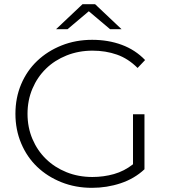

<svg xmlns="http://www.w3.org/2000/svg" viewBox="-20 -896 813 921"><path d="M673 -84Q625 -39 559 -17Q493 5 421 5Q342 5 274.5 -22Q207 -49 158 -96Q109 -143 81.5 -208.5Q54 -274 54 -350Q54 -427 81.5 -492Q109 -557 158.5 -604Q208 -651 275.5 -678Q343 -705 422 -705Q499 -705 564 -681Q629 -657 676 -608L640 -570Q595 -615 541 -634Q487 -653 424 -653Q357 -653 299.5 -630Q242 -607 200.5 -566.5Q159 -526 135.5 -470.5Q112 -415 112 -350Q112 -285 135.5 -229.5Q159 -174 200.5 -133.5Q242 -93 299 -70Q356 -47 423 -47Q477 -47 526.5 -61Q576 -75 618 -108V-348H673ZM304 -756H249L376 -876H436L563 -756H508L406 -842Z"/></svg>

Font: Montserrat-Alt1 Light
Style: Regular
Weight: 300
Designer: Differentunic
Foundry: Differentunic
Version: Version 7.222